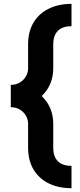

<svg xmlns="http://www.w3.org/2000/svg" viewBox="-20 -826 418 1007"><path d="M259.3 -51.8V-173.8Q259.3 -237.3 230.1 -283.8Q200.9 -330.3 150.5 -355.6Q100.1 -380.9 36.6 -380.9V-263.7Q75.2 -263.7 101.3 -238Q127.4 -212.4 127.4 -173.8V-51.8Q127.4 15.9 156.1 63.5Q184.8 111.1 236.1 136.1Q287.4 161.1 355 161.1V43.9Q307.9 43.9 283.6 19.7Q259.3 -4.6 259.3 -51.8ZM259.3 -592.8Q259.3 -640.1 283.6 -664.3Q307.9 -688.5 355 -688.5V-805.7Q287.4 -805.7 236.1 -780.6Q184.8 -755.6 156.1 -708.1Q127.4 -660.6 127.4 -592.8V-470.7Q127.4 -432.4 101.3 -406.6Q75.2 -380.9 36.6 -380.9V-263.7Q100.1 -263.7 150.5 -288.9Q200.9 -314.2 230.1 -360.7Q259.3 -407.2 259.3 -470.7Z"/></svg>

Font: Giphurs
Style: Regular
Weight: 400
Version: Version 2.010